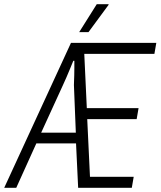

<svg xmlns="http://www.w3.org/2000/svg" viewBox="-70 -889 760 909"><path d="M-50 0 266 -686H670L661 -634H329L341 -377H586L577 -325H343L356 -52H563L554 0H300L290 -210H102L7 0ZM125 -261H289L280 -486Q280 -491 280.5 -503Q281 -515 281.5 -532Q282 -549 282 -567Q282 -585 282 -601H277Q271 -586 262.5 -565.5Q254 -545 245 -524Q236 -503 228 -486ZM305 -737 388 -869H444V-866L349 -737Z"/></svg>

Font: Archivo ExtraCondensed ExtraLight
Style: Italic
Weight: 250
Width: 2
Italic angle: -10°
Designer: Hector Gatti
Foundry: Omnibus-Type
Version: Version 2.001